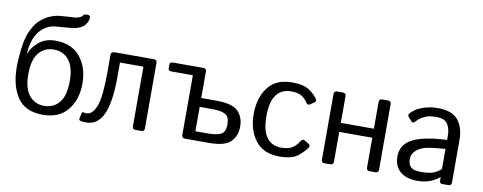

<svg xmlns="http://www.w3.org/2000/svg" viewBox="-63 -1040 3397 1351"><g transform="rotate(10 1635.0 -365.0)"><path d="M43.5 -293Q43.5 -348.6 52.7 -424.8Q62 -501 83 -547.1Q104 -593.3 128.2 -621.1Q152.3 -648.9 194.1 -671.6Q235.8 -694.3 283.7 -698.2Q341.8 -703.1 368.7 -703.6Q395.5 -704.1 417.5 -712.9Q436.5 -720.7 440.7 -730Q444.8 -739.3 461.4 -739.3H473.1Q490.2 -739.3 490.2 -722.2Q490.2 -696.3 469.2 -669.2Q448.2 -642.1 399.4 -632.3Q377.9 -627.9 335.4 -625Q293 -622.1 261 -618.9Q229 -615.7 204.6 -602.5Q107.9 -552.2 97.7 -401.4L101.6 -399.4Q111.3 -435.5 158.7 -478.3Q206.1 -521 280.3 -521Q397.5 -521 458.3 -446Q519 -371.1 519 -256.3Q519 -141.6 458.3 -66.7Q397.5 8.3 280.3 8.3Q155.3 8.3 99.4 -75Q43.5 -158.2 43.5 -293ZM132.3 -256.3Q132.3 -153.8 172.9 -104.5Q213.4 -55.2 280.3 -55.2Q347.2 -55.2 387.7 -104.5Q428.2 -153.8 428.2 -256.3Q428.2 -358.9 387.7 -408.2Q347.2 -457.5 280.3 -457.5Q213.4 -457.5 172.9 -408.2Q132.3 -358.9 132.3 -256.3Z M549.3 3.9Q538.6 -0.5 541 -10.7L549.8 -51.3Q551.8 -60.5 562.5 -58.1Q573.7 -55.2 582 -55.2Q626 -55.2 652.1 -122.3Q678.2 -189.5 678.2 -372.1V-490.7Q678.2 -512.7 709 -512.7H984.9Q1006.8 -512.7 1006.8 -490.7V-22Q1006.8 0 984.9 0H942.9Q920.9 0 920.9 -22V-448.2H753.4V-347.2Q753.4 -166.5 714.1 -79.1Q674.8 8.3 592.8 8.3Q559.6 8.3 549.3 3.9Z M1120.1 -449.2Q1098.1 -449.2 1098.1 -466.3V-495.6Q1098.1 -512.7 1120.1 -512.7H1337.9Q1359.9 -512.7 1359.9 -490.7V-301.8H1468.3Q1580.6 -301.8 1622.6 -260.5Q1664.6 -219.2 1664.6 -150.9Q1664.6 -82.5 1622.6 -41.3Q1580.6 0 1468.3 0H1295.9Q1273.9 0 1273.9 -22V-449.2ZM1359.9 -64H1445.8Q1514.2 -64 1543.9 -80.6Q1573.7 -97.2 1573.7 -150.9Q1573.7 -204.6 1543.9 -221.4Q1514.2 -238.3 1445.8 -238.3H1359.9Z M1742.7 -256.3Q1742.7 -371.1 1799.6 -446Q1856.4 -521 1973.6 -521Q2052.7 -521 2094.5 -492.9Q2136.2 -464.8 2154.8 -435.5Q2165 -419.4 2150.4 -409.7L2119.6 -389.6Q2105 -379.4 2090.3 -402.8Q2076.2 -425.3 2050.5 -441.4Q2024.9 -457.5 1973.6 -457.5Q1906.7 -457.5 1870.1 -408.2Q1833.5 -358.9 1833.5 -256.3Q1833.5 -153.8 1870.1 -104.5Q1906.7 -55.2 1973.6 -55.2Q2027.8 -55.2 2056.6 -75.9Q2085.4 -96.7 2098.6 -121.1Q2111.3 -144 2127.4 -134.3L2160.2 -114.7Q2174.8 -106 2164.6 -88.4Q2152.3 -67.4 2109.1 -29.5Q2065.9 8.3 1973.6 8.3Q1856.4 8.3 1799.6 -66.7Q1742.7 -141.6 1742.7 -256.3Z M2293.5 0Q2271.5 0 2271.5 -22V-490.7Q2271.5 -512.7 2293.5 -512.7H2335.4Q2357.4 -512.7 2357.4 -490.7V-299.8H2593.8V-490.7Q2593.8 -512.7 2615.7 -512.7H2657.7Q2679.7 -512.7 2679.7 -490.7V-22Q2679.7 0 2657.7 0H2615.7Q2593.8 0 2593.8 -22V-235.4H2357.4V-22Q2357.4 0 2335.4 0Z M2790.5 -136.7Q2790.5 -223.6 2871.8 -264.2Q2953.1 -304.7 3114.7 -311.5V-344.7Q3114.7 -390.6 3094 -424.1Q3073.2 -457.5 3011.7 -457.5Q2972.7 -457.5 2949.2 -450Q2925.8 -442.4 2906.5 -429.9Q2887.2 -417.5 2869.6 -397.9Q2856.4 -383.3 2844.7 -396.5L2819.3 -425.8Q2808.6 -438 2826.7 -455.1Q2852.5 -479.5 2877 -491.7Q2901.4 -503.9 2937.7 -512.5Q2974.1 -521 3011.7 -521Q3113.8 -521 3157.2 -468.5Q3200.7 -416 3200.7 -324.7V-22Q3200.7 0 3178.7 0H3134.8Q3115.7 0 3115.7 -22V-45.9H3114.7Q3076.2 -15.6 3039.3 -3.7Q3002.4 8.3 2957 8.3Q2877 8.3 2833.7 -30Q2790.5 -68.4 2790.5 -136.7ZM2879.4 -134.8Q2879.4 -104.5 2892.1 -86.2Q2904.8 -67.9 2927.2 -62.7Q2949.7 -57.6 2974.1 -57.6Q3011.7 -57.6 3045.4 -64.9Q3079.1 -72.3 3114.7 -103.5V-247.6Q3016.1 -240.2 2974.1 -229.7Q2932.1 -219.2 2905.8 -193.6Q2879.4 -168 2879.4 -134.8Z"/></g></svg>

Font: Istok Web
Style: Regular
Weight: 400
Designer: Andrey V. Panov
Foundry: Andrey V. Panov
Version: Version 1.0.2g